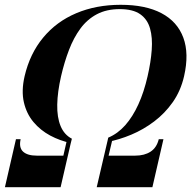

<svg xmlns="http://www.w3.org/2000/svg" viewBox="-22 -780 818 800"><path d="M273 -184Q228 -193.5 187.2 -215.2Q146.5 -237 117.5 -271.5Q88.5 -306 77.5 -353.8Q66.5 -401.5 80.5 -462.5Q102.5 -556.5 157.8 -623.2Q213 -690 295.8 -725Q378.5 -760 481 -760Q584.5 -760 650.8 -725Q717 -690 741.8 -623.2Q766.5 -556.5 745 -462.5Q731 -401.5 698 -354.5Q665 -307.5 620.2 -273.8Q575.5 -240 524.8 -218.8Q474 -197.5 425 -188.5L429 -206.5Q468.5 -223 499.8 -258.2Q531 -293.5 554.5 -345Q578 -396.5 593 -462.5Q606.5 -521 610.2 -572Q614 -623 603.2 -661.2Q592.5 -699.5 562.2 -720.8Q532 -742 477 -742Q422 -742 381.8 -720.8Q341.5 -699.5 313.2 -661.2Q285 -623 265.5 -572Q246 -521 232.5 -462.5Q217.5 -397 216.5 -344Q215.5 -291 230.5 -254.8Q245.5 -218.5 277.5 -202ZM-1.5 0 44.5 -200H64Q56 -165 74.2 -148.2Q92.5 -131.5 131 -131.5H242L256.5 -195H275.5L230.5 0ZM381 0 427.5 -199.5H446.5L430.5 -131.5H541.5Q580 -131.5 605.5 -148.2Q631 -165 639.5 -200H659L613 0Z"/></svg>

Font: Bodoni Moda 11pt
Style: Bold Italic
Weight: 700
Italic angle: -13°
Designer: Owen Earl
Foundry: indestructible type
Version: Version 2.004